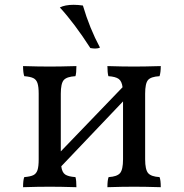

<svg xmlns="http://www.w3.org/2000/svg" viewBox="-20 -777 765 799"><path d="M644 -40Q649 -28 649 2Q581 0 539 0Q489 0 427 2Q427 -28 432 -40Q467 -42 479.5 -56.5Q492 -71 492 -114V-355L235 -85Q238 -60 251 -51Q264 -42 294 -40Q298 -27 298 2Q230 0 188 0Q138 0 76 2Q76 -28 81 -40Q106 -42 118.5 -48Q131 -54 136 -69Q141 -84 141 -114V-387Q141 -416 136 -431Q131 -446 118.5 -452Q106 -458 81 -460Q76 -474 76 -502Q140 -500 188 -500Q228 -500 298 -502Q298 -473 294 -460Q258 -458 245.5 -444Q233 -430 233 -387V-147L490 -414Q487 -439 474 -448.5Q461 -458 431 -460Q427 -475 427 -502Q491 -500 538 -500Q579 -500 649 -502Q649 -476 644 -460Q608 -458 596 -444Q584 -430 584 -387V-114Q584 -71 596.5 -56.5Q609 -42 644 -40ZM229 -746Q251 -757 286 -757Q305 -757 325 -754Q353 -659 396 -579Q388 -575 376 -575Q368 -575 356 -577Q289 -681 229 -746Z"/></svg>

Font: Vollkorn SC
Style: Regular
Weight: 400
Designer: Friedrich Althausen
Foundry: Friedrich Althausen
Version: Version 4.015